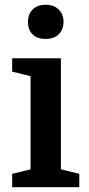

<svg xmlns="http://www.w3.org/2000/svg" viewBox="-20 -784 371 804"><path d="M108 -465 31 -484V-540H235V-75L312 -56V0H31V-56L108 -75ZM97 -692Q97 -724 116.5 -744Q136 -764 171 -764Q206 -764 226 -744Q246 -724 246 -692Q246 -661 226.5 -641Q207 -621 171 -621Q135 -621 116 -640.5Q97 -660 97 -692Z"/></svg>

Font: Domine
Style: Bold
Weight: 700
Designer: Pablo Impallari, Rodrigo Fuenzalida, Brenda Gallo
Foundry: Pablo Impallari, Rodrigo Fuenzalida, Brenda Gallo
Version: Version 2.000